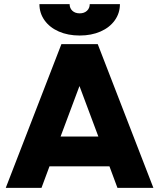

<svg xmlns="http://www.w3.org/2000/svg" viewBox="-20 -915 775 935"><path d="M513 -105H221L182 0H8L279 -700H456L727 0H552ZM459 -250 367 -496 275 -250ZM172 -895H319Q319 -875 332.5 -862.5Q346 -850 368 -850Q390 -850 403.5 -862.5Q417 -875 417 -895H564Q564 -851 539 -816Q514 -781 469.5 -761.5Q425 -742 368 -742Q311 -742 266.5 -761.5Q222 -781 197 -816Q172 -851 172 -895Z"/></svg>

Font: Oak Sans ExtraBold
Style: Regular
Weight: 800
Designer: Erik Kennedy, Walven
Foundry: Erik Kennedy, Walven
Version: Version 1.000